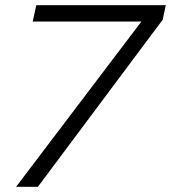

<svg xmlns="http://www.w3.org/2000/svg" viewBox="-20 -720 659 740"><path d="M42 0 525 -637H106L120 -700H619L607 -644L126 0Z"/></svg>

Font: Red Hat Text
Style: Italic
Weight: 400
Italic angle: -12°
Designer: Pentagram, MCKL
Foundry: Pentagram, MCKL
Version: Version 1.023